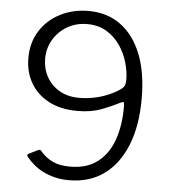

<svg xmlns="http://www.w3.org/2000/svg" viewBox="-54 -801 758 859"><g transform="rotate(5 325.5 -371.0)"><path d="M287 10Q252 10 222.5 2.5Q193 -5 169.5 -17Q146 -29 127.5 -45Q109 -61 95 -78Q93 -81 92.5 -85Q92 -89 97 -92L140 -113Q144 -115 148 -113.5Q152 -112 155 -107Q177 -81 208 -66Q239 -51 287 -51Q363 -51 411 -88.5Q459 -126 481.5 -190.5Q504 -255 504 -336Q504 -353 502 -357.5Q500 -362 488 -356Q449 -336 404 -319Q359 -302 297 -302Q222 -302 168.5 -330.5Q115 -359 87 -408Q59 -457 59 -519Q59 -589 92.5 -641.5Q126 -694 183 -723Q240 -752 309 -752Q393 -752 453.5 -708Q514 -664 547 -581.5Q580 -499 580 -381Q580 -259 544.5 -171.5Q509 -84 444 -37Q379 10 287 10ZM301 -361Q332 -361 365.5 -367.5Q399 -374 430 -387Q461 -400 482 -415Q495 -424 499.5 -433Q504 -442 504 -461Q504 -496 492.5 -536.5Q481 -577 457 -612.5Q433 -648 396 -670.5Q359 -693 308 -693Q259 -693 219.5 -670Q180 -647 157 -608.5Q134 -570 134 -522Q134 -478 154.5 -441Q175 -404 212.5 -382.5Q250 -361 301 -361Z"/></g></svg>

Font: Libre Franklin Thin Light
Style: Regular
Weight: 300
Version: Version 3.000